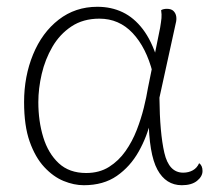

<svg xmlns="http://www.w3.org/2000/svg" viewBox="-20 -534 627 566"><path d="M227 12Q198 12 167.5 -0.5Q137 -13 110.5 -41.5Q84 -70 67.5 -116.5Q51 -163 51 -233Q51 -309 77.5 -373.5Q104 -438 153 -476Q202 -514 267 -514Q308 -514 341.5 -498Q375 -482 401 -448Q427 -414 444 -359L430 -320Q411 -394 371 -436.5Q331 -479 273 -479Q225 -479 190.5 -456Q156 -433 134.5 -396Q113 -359 103 -316Q93 -273 93 -233Q93 -177 107.5 -129.5Q122 -82 153 -53Q184 -24 234 -24Q273 -24 301.5 -42Q330 -60 350 -88.5Q370 -117 383 -150.5Q396 -184 404 -216.5Q412 -249 416 -274L452 -452Q455 -470 456 -480.5Q457 -491 455 -504Q458 -506 462.5 -507Q467 -508 472 -508Q485 -508 491.5 -501.5Q498 -495 499.5 -485.5Q501 -476 498 -465L450 -246Q451 -142 464.5 -83.5Q478 -25 520 -25Q536 -25 548.5 -32Q561 -39 567 -53Q577 -46 577 -30Q577 -14 561 -1Q545 12 516 12Q469 12 444 -34Q419 -80 418 -188L425 -181Q414 -132 389 -87.5Q364 -43 324.5 -15.5Q285 12 227 12Z"/></svg>

Font: Arima ExtraLight
Style: Regular
Weight: 250
Designer: Joana Correia and Natanael Gama
Foundry: NDISCOVER
Version: Version 1.101;gftools[0.9.23]